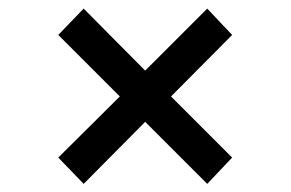

<svg xmlns="http://www.w3.org/2000/svg" viewBox="-20 -617 687 454"><path d="M528.9 -244.4 470 -182.2 323.3 -328.9 177.8 -182.2 117.8 -244.4 263.3 -388.9 117.8 -534.4 177.8 -596.7 323.3 -450 470 -596.7 528.9 -534.4 384.4 -388.9Z"/></svg>

Font: Paperlogy 5 Medium
Style: Regular
Weight: 500
Designer: redesigned by Lee Juim, glyphs from Gmarket Sans & Montserrat
Foundry: PT&
Version: Version 1.001